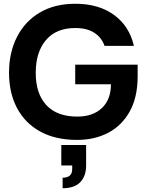

<svg xmlns="http://www.w3.org/2000/svg" viewBox="-20 -732 773 1021"><path d="M390 12Q275 12 194 -32.5Q113 -77 70.5 -157.5Q28 -238 28 -345Q28 -453 70.5 -536Q113 -619 192 -665.5Q271 -712 380 -712Q505 -712 586.5 -652.5Q668 -593 692 -488H536Q520 -533 481 -558Q442 -583 380 -583Q279 -583 224.5 -519Q170 -455 170 -344Q170 -234 226.5 -173Q283 -112 391 -112Q474 -112 522 -157.5Q570 -203 570 -284H380V-388H712V-327Q712 -215 670 -139.5Q628 -64 555.5 -26Q483 12 390 12ZM313 269V213Q364 213 364 167V148H306V39H438V148Q438 204 407 236.5Q376 269 313 269Z"/></svg>

Font: Host Grotesk ExtraBold
Style: Regular
Weight: 800
Designer: Doğukan Karapınar
Foundry: Element Type
Version: Version 1.003; ttfautohint (v1.8.4.7-5d5b)